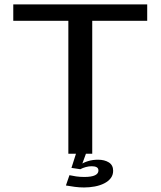

<svg xmlns="http://www.w3.org/2000/svg" viewBox="-20 -695 730 868"><path d="M289 0H397V-601H645.5V-675H40V-601H289ZM360 152.5Q385 152.5 408.8 148Q432.5 143.5 451.2 134Q470 124.5 480.8 110.2Q491.5 96 491.5 77Q491.5 51.5 472 39.2Q452.5 27 423 27Q399 27 377.8 33.5Q356.5 40 345.5 49L343 70Q354 64 368 60.2Q382 56.5 394.5 56.5Q409 56.5 417 61Q425 65.5 425 76Q425 90 409.2 97.5Q393.5 105 361 105Q341.5 105 324.2 102.5Q307 100 294 97L278 143.5Q297.5 147 318.5 149.8Q339.5 152.5 360 152.5ZM343 70 368.5 0H323.5L303 64Z"/></svg>

Font: Anybody SemiExpanded
Style: Regular
Weight: 400
Width: 6
Designer: Tyler Finck
Foundry: Etcetera Type Company
Version: Version 1.113;gftools[0.9.25]